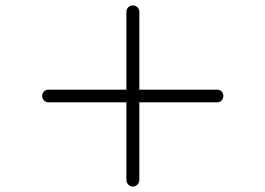

<svg xmlns="http://www.w3.org/2000/svg" viewBox="-20 -706 983 711"><path d="M472 -15Q462 -15 455 -22.5Q448 -30 448 -40V-327H160Q150 -327 143 -334Q136 -341 136 -351Q136 -361 143 -367.5Q150 -374 160 -374H448V-662Q448 -672 455 -679Q462 -686 472 -686Q482 -686 489 -679Q496 -672 496 -662V-374H784Q794 -374 800.5 -367.5Q807 -361 807 -351Q807 -341 800.5 -334Q794 -327 784 -327H496V-40Q496 -30 489 -22.5Q482 -15 472 -15Z"/></svg>

Font: Zen Kurenaido
Style: ARC
Weight: 400
Designer: Yoshimichi Ohira
Foundry: Positype
Version: Version 1.001